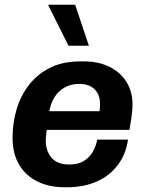

<svg xmlns="http://www.w3.org/2000/svg" viewBox="-20 -780 617 810"><path d="M253 10Q186 10 136.5 -15Q87 -40 60 -86.5Q33 -133 33 -199Q33 -264 51 -322Q69 -380 104.5 -424.5Q140 -469 193 -495Q246 -521 318 -521H334Q394 -521 440 -499Q486 -477 512.5 -436Q539 -395 539 -339Q539 -326 537.5 -309.5Q536 -293 533 -274Q530 -255 526 -232H177Q176 -221 174.5 -209Q173 -197 173 -189Q173 -143 197.5 -114.5Q222 -86 272 -86Q311 -86 335.5 -102Q360 -118 373 -142.5Q386 -167 390 -191H520Q511 -128 476 -82.5Q441 -37 386.5 -13.5Q332 10 264 10ZM188 -311H400Q401 -320 401.5 -327Q402 -334 402 -341Q402 -381 379 -403.5Q356 -426 314 -426Q267 -426 233 -397Q199 -368 188 -311ZM269 -587 184 -757 185 -760H297L355 -587Z"/></svg>

Font: Chivo SemiBold
Style: Italic
Weight: 600
Italic angle: -8.05°
Designer: Hector Gatti
Foundry: Omnibus-Type
Version: Version 2.002